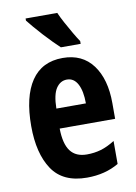

<svg xmlns="http://www.w3.org/2000/svg" viewBox="-87 -823 631 890"><g transform="rotate(-10 228.5 -378.0)"><path d="M234 -556Q326 -556 375.5 -489.5Q425 -423 425 -310V-236H164Q165 -164 190.5 -130Q216 -96 268 -96Q303 -96 334 -105Q365 -114 400 -136V-28Q336 10 250 10Q137 10 86.5 -65.5Q36 -141 36 -270Q36 -408 86 -482Q136 -556 234 -556ZM236 -454Q205 -454 185.5 -425Q166 -396 165 -330H304Q304 -388 286.5 -421Q269 -454 236 -454ZM246 -766Q255 -745 270.5 -716.5Q286 -688 301.5 -661.5Q317 -635 328 -619V-606H235Q222 -618 202.5 -637.5Q183 -657 162.5 -679.5Q142 -702 124.5 -722.5Q107 -743 97 -756V-766Z"/></g></svg>

Font: Noto Sans Lao ExtraCondensed
Style: Bold
Weight: 700
Width: 2
Designer: Monotype Design Team
Foundry: Monotype Imaging Inc.
Version: Version 2.003; ttfautohint (v1.8.4.7-5d5b)